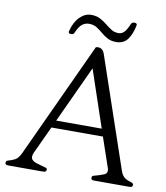

<svg xmlns="http://www.w3.org/2000/svg" viewBox="-90 -910 851 984"><g transform="rotate(10 335.0 -418.0)"><path d="M4 -9Q3 -14 5 -19Q7 -24 13 -25Q32 -30 49 -38.5Q66 -47 80 -77L357 -676Q391 -684 403 -648L598 -76Q607 -50 621 -40.5Q635 -31 657 -25Q670 -20 666 -9Q665 -4 660.5 -2.5Q656 -1 652 -1H467Q463 -1 458 -2Q453 -3 451 -9Q450 -14 452 -19Q454 -24 460 -25Q492 -33 512.5 -42Q533 -51 525 -76L472 -231H204L138 -89Q127 -64 136.5 -52.5Q146 -41 167.5 -35.5Q189 -30 211 -23Q221 -20 217 -9Q216 -4 210.5 -2.5Q205 -1 200 -1H20Q16 -1 11 -2Q6 -3 4 -9ZM222 -270H459L359 -566ZM302 -788Q283 -788 267 -776Q251 -764 236 -729Q232 -719 218 -720Q204 -721 207 -733Q219 -781 246 -808Q273 -835 305 -835Q333 -835 352.5 -824.5Q372 -814 388 -801Q404 -788 420.5 -777.5Q437 -767 458 -767Q475 -767 487.5 -780Q500 -793 513 -824Q518 -835 531.5 -834Q545 -833 543 -822Q534 -776 513.5 -748Q493 -720 454 -720Q427 -720 408 -730.5Q389 -741 374 -754Q359 -767 342.5 -777.5Q326 -788 302 -788Z"/></g></svg>

Font: Diphylleia
Style: Regular
Weight: 400
Designer: Minha Hyung
Foundry: JAMO
Version: Version 1.000; ttfautohint (v1.8.4.7-5d5b);gftools[0.9.28]